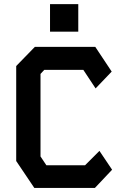

<svg xmlns="http://www.w3.org/2000/svg" viewBox="-20 -928 640 948"><path d="M152 -696.5H450.5L531.5 -574.5L452 -491.5L391.5 -583H198.5L180 -563V-155.5L209 -112H400L471 -183L533.5 -90L448.5 0H149.5L60 -133V-602ZM227 -771.5V-907.5H366.5V-771.5Z"/></svg>

Font: Kode Mono
Style: Regular
Weight: 400
Monospace: yes
Designer: Isa Ozler
Foundry: Kadena LLC
Version: Version 1.000;gftools[0.9.28]